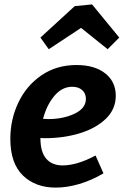

<svg xmlns="http://www.w3.org/2000/svg" viewBox="-20 -842 563 874"><path d="M164 -214V-213Q164 -150 190.5 -119.5Q217 -89 265 -89Q330 -89 415 -134L451 -53Q397 -21 341 -4.5Q285 12 234 12Q141 12 84 -43.5Q27 -99 27 -210Q27 -298 63.5 -375Q100 -452 168.5 -499Q237 -546 328 -546Q411 -546 459 -508Q507 -470 507 -406Q507 -345 462 -301.5Q417 -258 343.5 -235.5Q270 -213 185 -213Q170 -213 164 -214ZM176 -301Q184 -300 200 -300Q268 -300 319.5 -324.5Q371 -349 371 -392Q371 -417 354 -432Q337 -447 309 -447Q262 -447 227 -405Q192 -363 176 -301ZM399 -822 523 -671 470 -618 349 -715 202 -618 164 -671 320 -814Z"/></svg>

Font: Bitter Pro
Style: Bold Italic
Weight: 700
Italic angle: -9°
Designer: Sol Matas, and Bitter project Authors
Foundry: Sol Matas
Version: Version 1.010